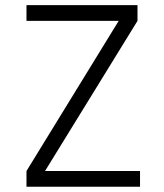

<svg xmlns="http://www.w3.org/2000/svg" viewBox="-20 -713 626 733"><path d="M81.1 0H514.6V-60.1H151.9L504.9 -633.3V-693.4H81.1V-633.3H433.1L81.1 -60.1Z"/></svg>

Font: Cascadia Mono NF Light
Style: Regular
Weight: 300
Monospace: yes
Designer: Aaron Bell
Foundry: Saja Typeworks
Version: Version 2404.023